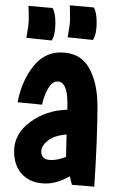

<svg xmlns="http://www.w3.org/2000/svg" viewBox="-20 -679 430 721"><path d="M138 -286 46 -295Q61 -373 103 -427.5Q145 -482 207 -482Q281 -482 313.5 -425.5Q346 -369 346 -280Q346 -161 334 22L250 15L242 -17Q195 10 153 10Q97 10 65 -22.5Q33 -55 33 -110Q33 -177 93.5 -221Q154 -265 233 -267V-294Q233 -373 195 -373Q176 -373 160.5 -346.5Q145 -320 138 -286ZM228 -90 230 -174Q183 -170 159 -150.5Q135 -131 135 -110Q135 -78 173 -78Q199 -78 228 -90ZM87 -657 177 -649Q188 -633 188 -592Q188 -549 174 -527L79 -537Q88 -586 88 -603Q88 -639 87 -657ZM242 -659 332 -651Q343 -635 343 -594Q343 -551 329 -529L234 -539Q243 -588 243 -605Q243 -641 242 -659Z"/></svg>

Font: Boogaloo
Style: Regular
Weight: 400
Designer: John Vargas Beltran
Foundry: John Vargas Beltran
Version: Version 1.001